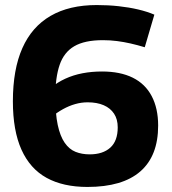

<svg xmlns="http://www.w3.org/2000/svg" viewBox="-20 -730 680 760"><path d="M326 10Q230 10 164.5 -26Q99 -62 65 -137.5Q31 -213 31 -329Q31 -455 68.5 -539.5Q106 -624 180 -667Q254 -710 363 -710Q408 -710 449.5 -705.5Q491 -701 527 -692.5Q563 -684 591 -672L553 -543Q523 -552 496.5 -558Q470 -564 443 -567.5Q416 -571 387 -571Q315 -571 274 -547Q233 -523 216 -473Q199 -423 199 -348Q199 -280 208.5 -235.5Q218 -191 236 -165Q254 -139 279 -129Q304 -119 335 -119Q387 -119 416.5 -145.5Q446 -172 446 -226Q446 -258 431.5 -280Q417 -302 390.5 -313.5Q364 -325 327 -325Q302 -325 277.5 -318Q253 -311 229.5 -298Q206 -285 184 -267L182 -383Q207 -404 238.5 -418.5Q270 -433 306.5 -440Q343 -447 384 -447Q456 -447 505.5 -422.5Q555 -398 580.5 -349.5Q606 -301 606 -233Q606 -113 535.5 -51.5Q465 10 326 10Z"/></svg>

Font: Georama ExtraCondensed Thin
Style: Bold
Weight: 700
Version: Version 1.001